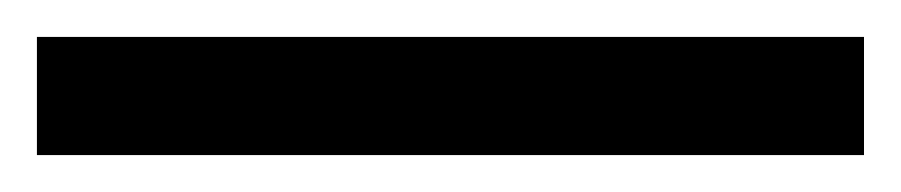

<svg xmlns="http://www.w3.org/2000/svg" viewBox="-22 70 488 104"><path d="M446 154H-2V90H446Z"/></svg>

Font: Noto Sans Cham
Style: Regular
Weight: 400
Designer: Monotype Design Team
Foundry: Monotype Imaging Inc.
Version: Version 2.002